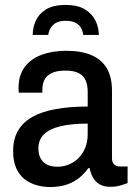

<svg xmlns="http://www.w3.org/2000/svg" viewBox="-20 -743 539 775"><path d="M182 12Q156 12 129.5 5Q103 -2 81 -18.5Q59 -35 46 -63Q33 -91 33 -133Q33 -182 53 -216Q73 -250 111.5 -271.5Q150 -293 206.5 -303Q263 -313 334 -313V-373Q334 -399 326 -418Q318 -437 298.5 -447.5Q279 -458 244 -458Q207 -458 186.5 -447Q166 -436 158.5 -419Q151 -402 151 -381V-369H56Q55 -374 55 -379Q55 -384 55 -390Q55 -440 80 -473Q105 -506 148.5 -522Q192 -538 248 -538Q308 -538 349 -520.5Q390 -503 411 -467.5Q432 -432 432 -377V-105Q432 -87 441 -79Q450 -71 462 -71H495V-4Q482 1 464.5 6Q447 11 425 11Q400 11 383 1.5Q366 -8 356 -25Q346 -42 342 -64H336Q321 -42 299 -24.5Q277 -7 248 2.5Q219 12 182 12ZM212 -70Q237 -70 259 -79.5Q281 -89 297.5 -105.5Q314 -122 324 -146.5Q334 -171 334 -201V-244Q269 -244 224.5 -233.5Q180 -223 157.5 -201Q135 -179 135 -144Q135 -120 144 -103.5Q153 -87 170 -78.5Q187 -70 212 -70ZM244 -723Q295 -723 324 -704.5Q353 -686 366 -658.5Q379 -631 379 -602H316Q315 -614 308.5 -627.5Q302 -641 287 -650Q272 -659 245 -659Q219 -659 204.5 -650Q190 -641 183 -627.5Q176 -614 175 -602H112Q112 -631 124 -658.5Q136 -686 165 -704.5Q194 -723 244 -723Z"/></svg>

Font: Archivo SemiCondensed Medium
Style: Regular
Weight: 500
Width: 4
Designer: Hector Gatti
Foundry: Omnibus-Type
Version: Version 2.001